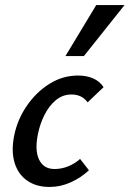

<svg xmlns="http://www.w3.org/2000/svg" viewBox="-20 -729 513 760"><path d="M176 11Q123 11 87 -14.5Q51 -40 37.5 -85.5Q24 -131 36 -192Q49 -256 86 -310Q123 -364 175.5 -397Q228 -430 289 -430Q322 -430 348 -419Q374 -408 390 -384L327 -324Q314 -341 298 -348Q282 -355 263 -355Q228 -355 201 -332.5Q174 -310 156 -274Q138 -238 130 -198Q117 -133 135 -96.5Q153 -60 196 -60Q225 -60 252 -71.5Q279 -83 297 -100L332 -55Q301 -26 260.5 -7.5Q220 11 176 11ZM239 -507 361 -709H473L312 -507Z"/></svg>

Font: Ysabeau Office SemiBold
Style: Italic
Weight: 600
Italic angle: -12°
Designer: Christian Thalmann (Catharsis Fonts)
Version: Version 2.001;gftools[0.9.30]; featfreeze: tnum,lnum,ss02